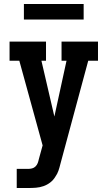

<svg xmlns="http://www.w3.org/2000/svg" viewBox="-20 -944 540 964"><path d="M64 0V-96H121Q131 -96 141 -98.5Q151 -101 158.5 -108.5Q166 -116 169.5 -125.5Q173 -135 175 -145L194 -214L77 -639H28V-735H211V-639H188L253 -359L314 -639H289V-735H472V-639H423L283 -120Q279 -103 273.5 -87Q268 -71 258 -57Q248 -40 232.5 -28Q217 -16 198.5 -9.5Q180 -3 160.5 -1.5Q141 0 121 0ZM100 -846V-924H400V-846Z"/></svg>

Font: Iosevka Gothic
Style: Bold
Weight: 700
Monospace: yes
Designer: Belleve Invis
Foundry: Belleve Invis
Version: Version 15.5.1; ttfautohint (v1.8.4)